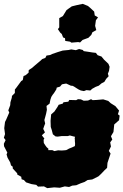

<svg xmlns="http://www.w3.org/2000/svg" viewBox="-45 -948 640 995"><path d="M200 27 183 18 152 19 143 10 118 6 90 -3 79 -15 67 -19 65 -32 45 -43 44 -50 21 -75V-84L12 -91L8 -106L-6 -131L-11 -148L-7 -157L-24 -190L-25 -203L-16 -222L-25 -234L-19 -253L-23 -284L-19 -316L-13 -328L3 -365L-2 -376L8 -403L9 -418L16 -441L17 -451L32 -466V-484L40 -494L65 -528L73 -533L77 -554L87 -558L103 -571L104 -585L121 -596L137 -610L162 -631L174 -642L190 -648L196 -660L215 -663L225 -668L254 -678L280 -686L311 -689L324 -692L348 -688L365 -694L384 -689L389 -683L416 -679L435 -676L452 -674L461 -662L481 -655L494 -639L510 -624L517 -617L523 -602L520 -581L514 -566L518 -553L505 -539L496 -524L481 -516L467 -504L451 -498L433 -488L423 -479L403 -481L390 -476L374 -479L363 -484L350 -492L341 -498L332 -503L322 -504L307 -511L298 -515L286 -513L276 -511L266 -499L249 -494L247 -485L242 -477L235 -466L228 -457L221 -446L216 -431L212 -411L196 -399L198 -379L194 -359L190 -344L185 -326L189 -308L184 -295L179 -280L188 -262L172 -247L177 -240L185 -230L181 -224L182 -207L191 -193L197 -185L206 -177L205 -170H226L237 -165L256 -169L275 -168L288 -169L298 -170L313 -178L328 -184L343 -191L344 -200V-206L343 -216V-225L342 -232L344 -239L332 -242L317 -246L307 -243H276L254 -240L243 -241L229 -252L223 -275L218 -290L217 -322L220 -355L237 -370L253 -394L259 -405L280 -411L284 -418L309 -421L314 -430L350 -429L359 -434L374 -433L389 -426L411 -427L427 -434L435 -429L455 -430L490 -433L516 -425L529 -413L553 -398L572 -375L566 -356L575 -349L572 -325L547 -303L543 -264L530 -242L537 -225L526 -210L530 -189L519 -166L528 -152L512 -104L510 -78L497 -66L479 -47L465 -34L433 -18L409 -15L393 -5L373 2L350 12L329 14L313 21L291 18L265 25L236 23ZM325 -727 318 -732 293 -736 292 -750 282 -754 275 -772 267 -779 255 -797 262 -806V-854L281 -865L300 -896L327 -915L351 -921L384 -928L411 -917L426 -904L443 -888L446 -868L463 -858L452 -843L448 -814L454 -792L434 -781L428 -767L413 -752L383 -741L370 -728L360 -730Z"/></svg>

Font: Winky Rough Black
Style: Italic
Weight: 900
Italic angle: -8.97852°
Designer: Simon Atzbach
Foundry: typofactur
Version: Version 1.206; ttfautohint (v1.8.4.7-5d5b)